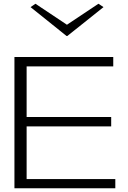

<svg xmlns="http://www.w3.org/2000/svg" viewBox="-20 -1004 680 1024"><path d="M57 0V-700H584V-650H122V-380H573V-330H122V-49H595V0ZM169 -984 337 -872 505 -984 532 -966 339 -812H335L143 -966Z"/></svg>

Font: Panamera
Style: Regular
Weight: 400
Designer: Bastien Sozeau
Foundry: NBR — Bastien Sozeau
Version: Version 3.002; ttfautohint (v1.8.4.7-5d5b);gftools[0.9.33]